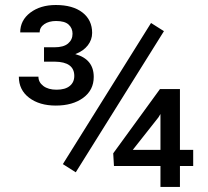

<svg xmlns="http://www.w3.org/2000/svg" viewBox="-20 -736 818 756"><path d="M278.3 -57.6 625.5 -613.3 574.7 -645.5 227.5 -89.8ZM688.5 -146V-385.3H609.9L425.8 -132.3L428.7 -82.5H611.8V0H688.5V-82.5H740.7V-146ZM502.9 -146 603.5 -273.4 611.8 -287.1V-146ZM153.3 -549.8V-493.2H196.3Q272.5 -492.2 272.5 -437Q272.5 -412.1 254.6 -397.5Q236.8 -382.8 202.6 -382.8Q169.9 -382.8 150.6 -397.5Q131.3 -412.1 131.3 -434.1H54.2Q54.2 -381.8 94.7 -351.1Q135.3 -320.3 199.7 -320.3Q266.1 -320.3 307.6 -350.8Q349.1 -381.3 349.1 -433.1Q349.1 -502.9 276.4 -522.9Q308.6 -535.2 325.7 -557.4Q342.8 -579.6 342.8 -606.4Q342.8 -657.2 304.7 -686.8Q266.6 -716.3 199.7 -716.3Q139.2 -716.3 99.4 -686.3Q59.6 -656.2 59.6 -608.4H136.2Q136.2 -628.4 154.5 -640.9Q172.9 -653.3 200.7 -653.3Q234.9 -653.3 250.2 -639.2Q265.6 -625 265.6 -603Q265.6 -579.6 248 -564.7Q230.5 -549.8 194.3 -549.8Z"/></svg>

Font: FAU Chimera
Style: Regular
Weight: 400
Version: Version 1.002;hotconv 1.0.117;makeotfexe 2.5.65602